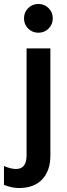

<svg xmlns="http://www.w3.org/2000/svg" viewBox="-62 -751 339 968"><path d="M131.5 -731Q162 -731 183 -710Q204 -689 204 -658.5Q204 -628 183 -607Q162 -586 131.5 -586Q101 -586 80 -607Q59 -628 59 -658.5Q59 -689 80 -710Q101 -731 131.5 -731ZM192 34Q192 109 151 153Q110 197 34 197Q-2 197 -42 181V86Q-7 101 19 101Q72 101 72 32V-507H192Z"/></svg>

Font: Hind Guntur SemiBold
Style: Regular
Weight: 600
Designer: Manushi Parikh, Hitesh Malaviya
Foundry: Indian Type Foundry
Version: Version 1.000;PS 1.0;hotconv 1.0.86;makeotf.lib2.5.63406; tt